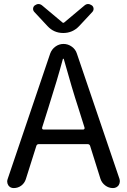

<svg xmlns="http://www.w3.org/2000/svg" viewBox="-20 -957 646 977"><path d="M382.8 -824.2Q349.6 -789.1 301.8 -789.1Q253.9 -789.1 221.7 -824.2L154.3 -896.5Q147.5 -904.3 148.4 -914.1Q149.4 -923.8 157.2 -929.7Q167 -936.5 175.8 -936.5Q186.5 -936.5 196.3 -927.7L298.8 -841.8Q299.8 -840.8 301.8 -840.8Q303.7 -840.8 305.7 -841.8L408.2 -927.7Q418 -936.5 427.7 -936.5Q437.5 -936.5 447.3 -929.7Q455.1 -923.8 456.1 -914.1Q457 -904.3 450.2 -896.5ZM194.3 -307.6Q193.4 -303.7 195.3 -300.8Q197.3 -297.9 201.2 -297.9H403.3Q407.2 -297.9 409.2 -300.8Q411.1 -303.7 410.2 -307.6L377.9 -410.2Q347.7 -502 304.7 -656.2Q303.7 -658.2 301.8 -658.2Q299.8 -658.2 299.8 -656.2Q272.5 -554.7 226.6 -410.2ZM554.7 0Q533.2 0 515.6 -13.2Q498 -26.4 491.2 -46.9L438.5 -214.8Q435.5 -223.6 425.8 -223.6H177.7Q168 -223.6 165 -214.8L111.3 -44.9Q104.5 -24.4 87.9 -12.2Q71.3 0 49.8 0Q32.2 0 22.5 -13.7Q16.6 -23.4 16.6 -33.2Q16.6 -39.1 18.6 -44.9L235.4 -684.6Q243.2 -706.1 261.7 -719.7Q280.3 -733.4 303.2 -733.4Q326.2 -733.4 345.2 -719.7Q364.3 -706.1 371.1 -684.6L587.9 -46.9Q589.8 -40 589.8 -34.2Q589.8 -24.4 584 -14.6Q573.2 0 554.7 0Z"/></svg>

Font: Gen Jyuu GothicX Regular
Style: Regular
Weight: 400
Designer: [Source Han Sans]
Ryoko NISHIZUKA  (kana & ideographs); Paul D. Hunt (Latin, Greek & Cyrillic); Wenlong ZHANG  (bopomofo
Version: Version 1.002.20150607